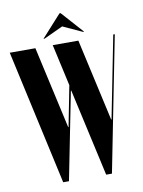

<svg xmlns="http://www.w3.org/2000/svg" viewBox="-103 -917 731 981"><g transform="rotate(-10 262.5 -426.5)"><path d="M441 -273H443L527 -699H535L397 0H367L266 -454H264L174 0H144L-10 -699H123L218 -273H220L261 -483L213 -699H346ZM275 -853H281L383 -739H377L277 -785L178 -739H172Z"/></g></svg>

Font: Moniqa Black Display
Style: Regular
Weight: 900
Designer: Rajesh Rajput
Foundry: Rajesh Rajput
Version: Version 1.000